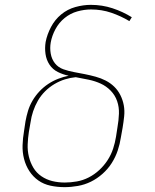

<svg xmlns="http://www.w3.org/2000/svg" viewBox="-20 -763 640 791"><path d="M246 8Q216 8 188 2Q160 -4 138 -19.5Q116 -35 101 -58Q86 -81 79 -108.5Q72 -136 73 -165Q74 -194 79 -223L85 -263Q89 -285 95.5 -306.5Q102 -328 114 -348.5Q126 -369 142.5 -386.5Q159 -404 178.5 -417Q198 -430 220 -438.5Q242 -447 263 -451Q239 -456 218 -466.5Q197 -477 184 -496.5Q171 -516 167.5 -540.5Q164 -565 168 -590Q174 -621 190 -651.5Q206 -682 232 -703.5Q258 -725 290.5 -734Q323 -743 354 -743Q401 -743 443.5 -729Q486 -715 523 -692L513 -676Q478 -697 438.5 -710.5Q399 -724 355 -724Q327 -724 298.5 -716Q270 -708 246.5 -689Q223 -670 208.5 -643Q194 -616 189 -588Q185 -565 189 -542Q193 -519 206.5 -502Q220 -485 241.5 -477.5Q263 -470 285 -466Q307 -462 329.5 -457.5Q352 -453 374 -447Q396 -441 415.5 -431Q435 -421 450.5 -406Q466 -391 476 -371Q486 -351 490 -329Q494 -307 491.5 -283.5Q489 -260 485 -236L478 -197Q474 -170 465 -143Q456 -116 440.5 -91.5Q425 -67 402.5 -47Q380 -27 354.5 -14.5Q329 -2 301 3Q273 8 246 8ZM247 -11Q271 -11 296.5 -15.5Q322 -20 345.5 -32Q369 -44 389 -62.5Q409 -81 423.5 -103.5Q438 -126 446 -150.5Q454 -175 458 -200L464 -239Q469 -267 470 -294.5Q471 -322 462.5 -346.5Q454 -371 436 -389.5Q418 -408 395 -418.5Q372 -429 346 -434.5Q320 -440 292 -445Q270 -443 247.5 -436Q225 -429 204 -416.5Q183 -404 165.5 -386.5Q148 -369 136 -348Q124 -327 116.5 -304.5Q109 -282 106 -260L99 -220Q95 -194 94 -168Q93 -142 99 -117.5Q105 -93 117.5 -72Q130 -51 150.5 -37Q171 -23 195.5 -17Q220 -11 247 -11Z"/></svg>

Font: Iosevka HT Thin Extended
Style: Italic
Weight: 100
Width: 7
Italic angle: -9°
Monospace: yes
Designer: Belleve Invis
Foundry: Belleve Invis
Version: Version 32.3.0; ttfautohint (v1.8.4)